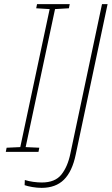

<svg xmlns="http://www.w3.org/2000/svg" viewBox="-20 -734 540 928"><path d="M8 0 12 -20 78 -23 220 -690 155 -694 159 -714H317L313 -694L246 -690L104 -23L170 -20L166 0ZM181 174Q159 174 136 170Q113 166 99 161L100 136Q119 142 141 145Q163 148 182 148Q246 148 276.5 110Q307 72 320 9L473 -714H500L346 13Q329 95 289 134.5Q249 174 181 174Z"/></svg>

Font: Noto Sans Thin
Style: Italic
Weight: 100
Italic angle: -12°
Designer: Monotype Design Team
Foundry: Monotype Imaging Inc.
Version: Version 2.013; ttfautohint (v1.8.4.7-5d5b)